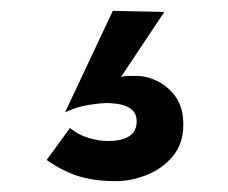

<svg xmlns="http://www.w3.org/2000/svg" viewBox="-20 -88 420 354"><path d="M283 -66 203 54Q209 52 217 52H232Q251 52 271 62Q291 72 304.5 91.5Q318 111 318 142Q318 176 299.5 199Q281 222 252 234Q223 246 193 246Q156 246 127 237.5Q98 229 66 207L109 148Q125 161 144 166.5Q163 172 179 172Q196 172 208 168Q220 164 226 156Q232 148 232 136Q232 123 224.5 115.5Q217 108 204 105Q191 102 175 102Q168 102 146 105Q124 108 100 119L188 -68Z"/></svg>

Font: Venryn Sans SemiBold
Style: Regular
Weight: 600
Designer: Owen Earl, indestructible type* (font) & Cristiano Sobral (main changes)
Version: Version 3.60;October 28, 2020;FontCreator 13.0.0.2681 64-bit